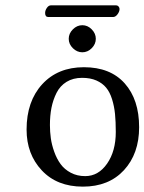

<svg xmlns="http://www.w3.org/2000/svg" viewBox="-20 -693 544 723"><path d="M80.1 -205.1Q80.1 -311.5 138.9 -375.7Q197.8 -439.9 295.9 -439.9Q395.5 -439.9 449.7 -378.9Q503.9 -317.9 503.9 -213.9Q503.9 -114.3 446.8 -52.2Q389.6 9.8 292 9.8Q194.8 9.8 137.5 -51.3Q80.1 -112.3 80.1 -205.1ZM289.1 -399.9Q255.4 -399.9 230.7 -384.8Q206.1 -369.6 192.9 -343.3Q179.7 -316.9 173.8 -287.1Q168 -257.3 168 -222.2Q168 -196.8 171.4 -172.4Q174.8 -147.9 184.3 -121.3Q193.8 -94.7 208.3 -75Q222.7 -55.2 246.6 -42.5Q270.5 -29.8 300.8 -29.8Q350.6 -29.8 383.3 -76.9Q416 -124 416 -195.8Q416 -234.9 413.1 -263.9Q410.2 -293 401.9 -319.6Q393.6 -346.2 379.6 -363Q365.7 -379.9 343 -389.9Q320.3 -399.9 289.1 -399.9ZM405.8 -628.9H162.1Q149.9 -628.9 149.9 -644Q149.9 -653.8 156.5 -663.3Q163.1 -672.9 171.9 -672.9H416Q422.9 -672.9 426.5 -668.5Q430.2 -664.1 430.2 -659.2Q430.2 -649.4 422.6 -639.2Q415 -628.9 405.8 -628.9ZM254.4 -511.5Q238.8 -526.9 238.8 -546.9Q238.8 -566.9 254.4 -582.5Q270 -598.1 290 -598.1Q310.1 -598.1 325.4 -582.5Q340.8 -566.9 340.8 -546.9Q340.8 -526.9 325.4 -511.5Q310.1 -496.1 290 -496.1Q270 -496.1 254.4 -511.5Z"/></svg>

Font: Linear Smooth
Style: Regular
Weight: 400
Designer: Philipp H. Poll, Flanker
Foundry: Philipp H. Poll, reworked by Flanker
Version: Version 1.061 | FøM Fix